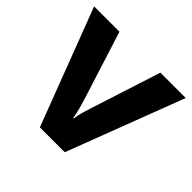

<svg xmlns="http://www.w3.org/2000/svg" viewBox="-138 -696 846 846"><g transform="rotate(45 285.5 -273.0)"><path d="M208 0 0 -546H158L260 -224Q265 -208 272.5 -180.5Q280 -153 282 -134H286Q288 -154 295.5 -179.5Q303 -205 309 -223L413 -546H571L363 0Z"/></g></svg>

Font: Noto Sans Cherokee
Style: Bold
Weight: 700
Designer: Monotype Design Team
Foundry: Monotype Imaging Inc.
Version: Version 2.001; ttfautohint (v1.8.4.7-5d5b)